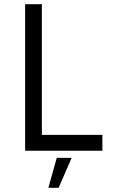

<svg xmlns="http://www.w3.org/2000/svg" viewBox="-20 -720 549 917"><path d="M100 0H469V-76H180V-700H100ZM211 177H260L322 34H251Z"/></svg>

Font: Fixel Text Regular
Style: Regular
Weight: 400
Width: 4
Designer: AlfaBravo + MacPaw
Foundry: Kyrylo Tkachov, Marchela Mozhyna, Serhii Makarenko, Maria Weinstein, Zakhar Kryvoshyya
Version: Version 1.211